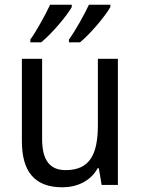

<svg xmlns="http://www.w3.org/2000/svg" viewBox="-20 -786 599 816"><path d="M449 -756V-766H358C340 -727 302 -658 273 -618V-606H320C363 -641 428 -718 449 -756ZM285 -756V-766H193C174 -725 138 -659 109 -618V-606H155C201 -644 263 -717 285 -756ZM481 -536H396V-255C396 -129 361 -63 259 -63C191 -63 159 -106 159 -195V-536H73V-186C73 -56 128 10 245 10C307 10 365 -16 395 -71H400L412 0H481Z"/></svg>

Font: Noto Sans Lao Looped SemiCondensed
Style: Regular
Weight: 400
Width: 4
Designer: Mark Frömberg, Ben Mitchell
Foundry: The Fontpad Ltd
Version: Version 1.003